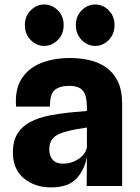

<svg xmlns="http://www.w3.org/2000/svg" viewBox="-20 -808 610 834"><path d="M202 6Q132 6 84 -33Q36 -72 36 -146.5Q36 -196 56.2 -228Q76.5 -260 111.5 -278.2Q146.5 -296.5 190.5 -305.5Q235 -314.5 281.8 -319.2Q328.5 -324 357.5 -326V-341Q357.5 -393 340.2 -414Q323 -435 280 -435Q239 -435 217.8 -417Q196.5 -399 197 -345H50Q44 -417 72.5 -463.8Q101 -510.5 156 -533.2Q211 -556 285 -556Q328 -556 368.5 -546.8Q409 -537.5 441 -515.2Q473 -493 491.8 -454.5Q510.5 -416 510.5 -357V0H356.5L357.5 -127.5Q348.5 -72.5 312.8 -33.2Q277 6 202 6ZM253.5 -97Q290 -97 320.8 -117.2Q351.5 -137.5 357.5 -168V-254Q337.5 -251 317 -247.5Q296.5 -244 281 -240Q231 -229 212.5 -209.8Q194 -190.5 194 -159.5Q194 -130.5 209.2 -113.8Q224.5 -97 253.5 -97ZM172 -608.5Q139 -608.5 113.5 -634Q88 -659.5 88 -699Q88 -738 113.5 -763.2Q139 -788.5 172 -788.5Q205.5 -788.5 231 -763.2Q256.5 -738 256.5 -699Q256.5 -659.5 230.8 -634Q205 -608.5 172 -608.5ZM393.5 -608.5Q360.5 -608.5 335 -634Q309.5 -659.5 309.5 -699Q309.5 -738 335 -763.2Q360.5 -788.5 393.5 -788.5Q427 -788.5 452.2 -763.2Q477.5 -738 477.5 -699Q477.5 -659.5 452 -634Q426.5 -608.5 393.5 -608.5Z"/></svg>

Font: Spline Sans
Style: Bold
Weight: 700
Designer: Eben Sorkin, Mirko Velimirovic
Foundry: Sorkin Type
Version: Version 1.000; ttfautohint (v1.8.3)